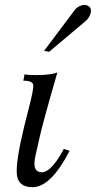

<svg xmlns="http://www.w3.org/2000/svg" viewBox="-20 -762 398 797"><path d="M269 -136Q191 15 115 15Q56 15 50 -37Q45 -91 80 -235Q84 -253 96.5 -301Q109 -349 114 -374Q119 -399 118 -408Q117 -427 77 -427L82 -454Q87 -450 139 -450.5Q191 -451 218 -461Q153 -236 142 -181Q140 -172 137 -159Q134 -146 132 -137Q130 -128 127.5 -117Q125 -106 124 -98.5Q123 -91 123 -82.5Q123 -74 124.5 -68.5Q126 -63 129 -58Q132 -53 137.5 -50.5Q143 -48 151 -47Q192 -44 245 -144ZM353 -732Q361 -722 355.5 -705Q350 -688 337 -676L184 -547L163 -551L293 -724Q304 -736 322 -740.5Q340 -745 353 -732Z"/></svg>

Font: GFS Artemisia
Style: Italic
Weight: 400
Italic angle: -12°
Designer: Takis Katsoulidis and George D. Matthiopoulos
Foundry: George Matthiopoulos and Takis Katsoulidis
Version: Version 1.0